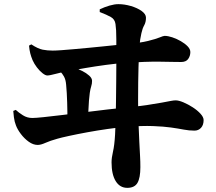

<svg xmlns="http://www.w3.org/2000/svg" viewBox="-20 -835 1040 926"><path d="M594 71Q558 71 538 38.5Q518 6 518 -52Q518 -74 525 -104Q532 -134 535 -186Q537 -218 538 -260.5Q539 -303 539.5 -350Q540 -397 540.5 -441Q541 -485 541 -520Q541 -555 541 -573Q541 -618 541 -644.5Q541 -671 540 -688Q539 -705 537 -719Q534 -742 514.5 -753Q495 -764 461 -777V-790Q484 -801 508 -808Q532 -815 551 -815Q580 -815 611 -806Q642 -797 663 -782Q684 -767 684 -750Q684 -728 675.5 -713Q667 -698 662 -675Q655 -644 653 -617Q651 -590 650 -567Q649 -544 648 -511.5Q647 -479 646.5 -438Q646 -397 646 -350Q646 -303 647.5 -252.5Q649 -202 652 -149Q654 -110 655.5 -82.5Q657 -55 657 -29Q657 23 643 47Q629 71 594 71ZM305 -245Q305 -268 305 -292Q305 -316 304 -340Q303 -364 302 -386Q301 -408 299 -426Q297 -451 288.5 -466Q280 -481 271 -489.5Q262 -498 258 -502L261 -513Q281 -515 301 -513.5Q321 -512 343 -506Q358 -502 377 -492.5Q396 -483 410 -470.5Q424 -458 424 -445Q424 -431 420 -419Q416 -407 413 -387Q411 -374 409 -349Q407 -324 406 -296.5Q405 -269 405 -248ZM162 -136Q140 -136 118.5 -151.5Q97 -167 80.5 -189Q64 -211 57 -230Q50 -247 47 -270Q44 -293 44 -300L56 -305Q70 -292 90.5 -279Q111 -266 136 -266Q151 -266 190 -270Q229 -274 282 -280.5Q335 -287 391.5 -294Q448 -301 498.5 -307Q549 -313 582 -316Q647 -322 690 -328.5Q733 -335 760 -340Q787 -345 802.5 -348Q818 -351 827 -351Q842 -351 864.5 -341.5Q887 -332 909.5 -317.5Q932 -303 947 -286.5Q962 -270 962 -256Q962 -232 949.5 -218.5Q937 -205 918 -205Q892 -205 866 -210Q840 -215 805 -220Q770 -225 717.5 -227Q665 -229 586 -223Q549 -220 499.5 -213Q450 -206 401 -197Q352 -188 313 -179.5Q274 -171 257 -166Q221 -156 199 -146Q177 -136 162 -136ZM208 -471Q199 -471 185 -482Q171 -493 158 -510Q145 -527 137 -545Q130 -562 126 -577.5Q122 -593 120 -615L131 -621Q163 -600 185.5 -595.5Q208 -591 234 -591Q250 -591 277 -593Q304 -595 338 -598Q372 -601 408.5 -604.5Q445 -608 479.5 -611.5Q514 -615 542.5 -618Q571 -621 588 -622Q656 -628 694 -637.5Q732 -647 750 -654.5Q768 -662 774 -662Q790 -662 811 -655Q832 -648 852 -636.5Q872 -625 885 -611.5Q898 -598 898 -584Q898 -565 887.5 -550.5Q877 -536 854 -536Q838 -536 811.5 -536.5Q785 -537 750.5 -537.5Q716 -538 675 -536.5Q634 -535 589 -532Q543 -529 491 -522Q439 -515 392.5 -507Q346 -499 313 -493Q279 -487 249.5 -479Q220 -471 208 -471Z"/></svg>

Font: Noto Serif JP ExtraLight Black
Style: Regular
Weight: 900
Version: Version 2.003-H1;hotconv 1.1.1;makeotfexe 2.6.0